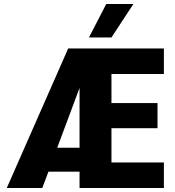

<svg xmlns="http://www.w3.org/2000/svg" viewBox="-20 -943 876 963"><path d="M539 -572V-426H770V-300H539V-128H802V0H379V-82H223L192 0H14L322 -700H802V-572ZM379 -202V-502L267 -202ZM513 -923H649L539 -755H426Z"/></svg>

Font: Sarabun ExtraBold
Style: Regular
Weight: 800
Version: Version 1.000; ttfautohint (v1.6)